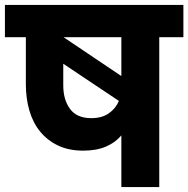

<svg xmlns="http://www.w3.org/2000/svg" viewBox="-37 -760 765 780"><path d="M334 -280Q377 -280 405 -299.5Q433 -319 446 -350L220 -501V-413Q220 -355 247.5 -317.5Q275 -280 334 -280ZM456 -609H221L456 -451ZM-17 -740H708V-609H610V0H456V-210Q432 -181 393.5 -164.5Q355 -148 301 -148Q243 -148 199.5 -168.5Q156 -189 126.5 -225Q97 -261 82.5 -310.5Q68 -360 68 -418V-609H-17Z"/></svg>

Font: SVN-Poppins
Style: Bold
Weight: 700
Designer: Ninad Kale (Devanagari), Jonny Pinhorn (Latin)
Foundry: Indian Type Foundry
Version: Version 3.200;PS 1.000;hotconv 16.6.54;makeotf.lib2.5.65590